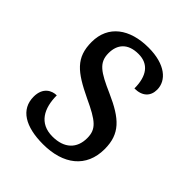

<svg xmlns="http://www.w3.org/2000/svg" viewBox="-163 -640 745 745"><g transform="rotate(45 209.0 -267.5)"><path d="M196 10C307 10 379 -45 379 -146C379 -230 336 -269 239 -312C157 -348 126 -368 126 -420C126 -467 152 -500 211 -500C266 -500 294 -462 294 -394C337 -394 360 -417 360 -453C360 -503 313 -545 221 -545C118 -545 49 -495 49 -404C49 -318 93 -284 191 -237C277 -197 301 -177 301 -128C301 -72 266 -37 201 -37C128 -37 100 -92 100 -162C74 -162 40 -146 40 -95C40 -25 100 10 196 10Z"/></g></svg>

Font: Noto Serif Georgian SemiCondensed
Style: Regular
Weight: 400
Width: 4
Designer: Monotype Design Team, Akaki Razmadze
Foundry: Google LLC
Version: Version 2.003